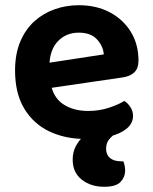

<svg xmlns="http://www.w3.org/2000/svg" viewBox="-20 -512 579 728"><path d="M123.8 -171.4 118.5 -266.8 373.6 -305.8Q370.9 -337.7 347.5 -363Q324.1 -388.2 278.6 -388.2Q231.1 -388.2 199.8 -355.9Q168.6 -323.6 167.3 -263.7L171.2 -200.8Q180.2 -143.3 219.1 -117.3Q258 -91.3 313.9 -91.3Q355.9 -91.3 392.5 -103.3Q429.2 -115.3 451.2 -129.3Q465.5 -120.4 474.9 -105.2Q484.4 -90.1 484.4 -72.9Q484.4 -44.6 460.9 -24.8Q437.4 -5 397 5Q356.5 15 304.6 15Q227 15 166.5 -14Q106 -43 71.6 -100.8Q37.1 -158.6 37.1 -244.6Q37.1 -307.5 56.9 -354.3Q76.7 -401.1 110.5 -431.5Q144.3 -461.8 187.6 -477Q230.9 -492.2 278.3 -492.2Q345.9 -492.2 396.6 -465.2Q447.4 -438.2 476.2 -391Q505.1 -343.9 505.1 -282.5Q505.1 -252.6 489.1 -237.5Q473.2 -222.4 444.6 -218.4ZM318.3 -9.7 423.8 -9Q406.7 1.1 394.5 15.5Q382.3 29.8 382.3 52.5Q382.3 74.9 397.4 87.3Q412.4 99.6 439.4 99.6H447.8Q450.8 107.6 452.6 116.2Q454.5 124.9 454.5 135.1Q454.5 159.1 437.2 177.6Q419.9 196.2 375.1 196.2Q324.2 196.2 289.9 169.1Q255.6 141.9 255.6 93.6Q255.6 66.3 265.9 45.4Q276.3 24.6 291 10.6Q305.6 -3.4 318.3 -9.7Z"/></svg>

Font: Baloo Tamma 2
Style: Regular
Weight: 400
Designer: Divya Kowshik, Shuchita Grover and Ek Type
Foundry: Ek Type
Version: Version 1.700